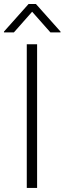

<svg xmlns="http://www.w3.org/2000/svg" viewBox="-42 -925 318 945"><path d="M140.6 0H89.8V-707H140.6ZM116.2 -867.2 26.4 -765.6H-22.5V-769.5L98.6 -905.3H134.8L255.9 -769.5V-765.6H206.1Z"/></svg>

Font: Pretendard Std ExtraLight
Style: Regular
Weight: 200
Designer: Base glyphs from Inter by Rasmus Andersson; Hangeul glyphs from Noto Sans CJK(Source Han Sans) by Jang Soo-young and Kan
Foundry: Kil Hyung-jin
Version: Version 1.309